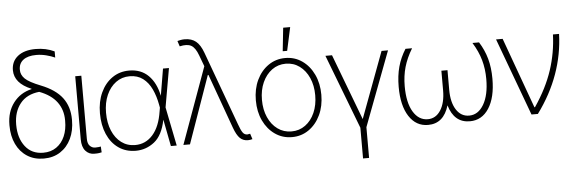

<svg xmlns="http://www.w3.org/2000/svg" viewBox="-69 -951 4036 1346"><g transform="rotate(-5 1949.0 -278.0)"><path d="M44.4 -625.5Q44.4 -688 90.1 -724.1Q135.7 -760.3 215.8 -760.3Q288.6 -760.3 347.7 -731.9V-688.5Q319.8 -701.2 285.9 -709.7Q252 -718.3 216.3 -718.3Q156.7 -718.3 124.8 -693.6Q92.8 -668.9 93.3 -624.5Q92.8 -589.4 121.3 -561.5Q149.9 -533.7 230.5 -502Q332 -461.9 379.4 -399.2Q426.8 -336.4 426.8 -245.6V-241.2Q426.8 -167.5 399.7 -110.8Q372.6 -54.2 323.2 -22.2Q273.9 9.8 207 9.8Q139.6 9.8 90.1 -22.2Q40.5 -54.2 13.7 -110.8Q-13.2 -167.5 -13.2 -241.2V-246.6Q-13.2 -337.9 34.9 -401.1Q83 -464.4 163.6 -482.9V-484.9Q44.9 -533.7 44.4 -625.5ZM34.2 -246.6V-241.2Q34.7 -148.4 80.3 -89.8Q126 -31.2 207 -31.2Q260.7 -31.2 299.3 -58.1Q337.9 -85 358.4 -132.3Q378.9 -179.7 378.4 -241.2V-245.6Q378.4 -318.8 338.1 -373.3Q297.9 -427.7 214.8 -459Q126.5 -449.7 80.6 -391.8Q34.7 -334 34.2 -246.6Z M476.1 -545.9H519V-101.6Q519 -67.9 534.9 -51.8Q550.8 -35.6 572.3 -35.6Q587.4 -35.6 598.1 -37.1Q608.9 -38.6 611.8 -39.6L614.3 1.5Q609.9 2.9 596.4 5.1Q583 7.3 562.5 6.8Q524.9 7.3 500.5 -20.5Q476.1 -48.3 476.1 -101.6Z M853.5 11.7Q783.7 11.2 732.7 -24.7Q681.6 -60.5 653.8 -124.3Q626 -188 626 -272Q626 -354 655.3 -417.2Q684.6 -480.5 736.3 -516.6Q788.1 -552.7 855.5 -552.7Q939 -552.7 991.2 -500.7Q1043.5 -448.7 1062 -356.9L1093.8 -545.9H1135.7L1087.9 -272.9L1142.6 0H1101.6L1065.4 -187H1064.5Q1043 -79.6 984.9 -33.9Q926.8 11.7 853.5 11.7ZM1048.3 -274.9 1044.9 -293.5Q1033.7 -356 1010.5 -405.5Q987.3 -455.1 949 -483.9Q910.6 -512.7 855.5 -512.7Q800.8 -512.7 758.8 -481.7Q716.8 -450.7 692.9 -396.5Q668.9 -342.3 668.9 -271.5Q668.9 -200.2 691.9 -145.5Q714.8 -90.8 756.3 -59.8Q797.9 -28.8 853.5 -28.8Q927.2 -28.8 977.5 -85.7Q1027.8 -142.6 1043.9 -249.5Z M1643.1 6.3Q1609.9 6.3 1587.4 -15.4Q1564.9 -37.1 1545.4 -90.8L1407.7 -472.7V-473.6H1402.8L1235.8 0H1189.5L1383.8 -537.1L1354.5 -615.7Q1334.5 -670.9 1305.4 -687Q1276.4 -703.1 1224.1 -690.9L1211.4 -729.5Q1221.2 -732.4 1235.1 -734.9Q1249 -737.3 1263.7 -737.3Q1311.5 -736.8 1341.8 -712.2Q1372.1 -687.5 1392.6 -631.3L1583.5 -110.4Q1598.1 -69.3 1610.1 -52Q1622.1 -34.7 1642.1 -34.2Q1651.4 -35.2 1662.6 -37.6L1675.3 1.5Q1659.7 6.3 1643.1 6.3Z M1953.6 11.7Q1886.7 11.7 1834.5 -24.7Q1782.2 -61 1752.4 -123.8Q1722.7 -186.5 1722.7 -266.6Q1722.7 -346.7 1752.4 -409.4Q1782.2 -472.2 1834.5 -508.5Q1886.7 -544.9 1953.6 -544.9Q2020 -544.9 2072 -508.5Q2124 -472.2 2153.8 -409.2Q2183.6 -346.2 2183.6 -266.6Q2183.6 -186.5 2153.8 -123.8Q2124 -61 2072 -24.7Q2020 11.7 1953.6 11.7ZM1953.6 -28.3Q2008.3 -28.3 2050.5 -59.1Q2092.8 -89.8 2116.7 -143.8Q2140.6 -197.8 2140.6 -266.6Q2140.6 -335.4 2116.7 -389.2Q2092.8 -442.9 2050.5 -473.9Q2008.3 -504.9 1953.6 -504.9Q1898.9 -504.9 1856.4 -473.9Q1814 -442.9 1789.8 -389.2Q1765.6 -335.4 1765.6 -266.6Q1765.6 -197.8 1789.6 -143.8Q1813.5 -89.8 1856 -59.1Q1898.4 -28.3 1953.6 -28.3ZM1940.4 -593.8 1958 -757.8H2007.3L1971.7 -593.8Z M2436 204.1V-12.2L2235.8 -535.6H2282.2L2457.5 -71.8H2458L2630.9 -535.6H2676.3L2478.5 -12.2V204.1Z M2799.3 -535.6H2845.7Q2806.6 -471.2 2788.8 -408.9Q2771 -346.7 2771 -274.9Q2771 -159.2 2809.8 -94.7Q2848.6 -30.3 2912.6 -30.3Q2969.2 -30.3 3002.9 -82.8Q3036.6 -135.3 3036.6 -222.7V-360.8H3079.6V-222.7Q3079.6 -134.3 3113 -82.3Q3146.5 -30.3 3203.6 -30.3Q3267.1 -30.3 3306.2 -96.4Q3345.2 -162.6 3345.2 -274.9Q3345.2 -346.7 3327.6 -409.2Q3310.1 -471.7 3270.5 -535.6H3316.9Q3353 -478.5 3370.6 -415.3Q3388.2 -352.1 3388.2 -273.4Q3388.2 -141.6 3339.1 -65.9Q3290 9.8 3205.1 9.8Q3094.7 9.8 3058.1 -115.2Q3021 9.8 2911.1 9.8Q2826.7 9.8 2777.6 -65.9Q2728.5 -141.6 2728.5 -273.4Q2728.5 -352.1 2745.8 -415.3Q2763.2 -478.5 2799.3 -535.6Z M3639.2 0 3437.5 -545.9H3483.9L3664.1 -48.8H3668Q3753.4 -174.8 3793.5 -296.4Q3833.5 -418 3837.9 -545.9H3880.9Q3876.5 -402.8 3827.4 -265.4Q3778.3 -127.9 3684.1 0Z"/></g></svg>

Font: Inter Display Extra Light
Style: Regular
Weight: 200
Designer: Rasmus Andersson
Foundry: rsms
Version: Version 4.000;git-4fc901f